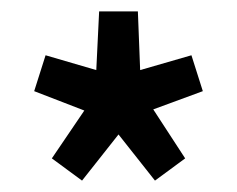

<svg xmlns="http://www.w3.org/2000/svg" viewBox="-20 -752 416 337"><path d="M188 -732H222L226 -629L316 -655L336 -592L249 -560L305 -474L252 -435L188 -516L124 -435L71 -474L128 -558L40 -592L60 -655L149 -629L154 -732Z"/></svg>

Font: Jockey One
Style: Regular
Weight: 400
Designer: TypeTogether
Foundry: TypeTogether
Version: Version 1.002